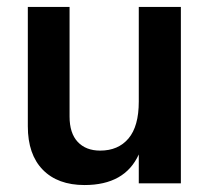

<svg xmlns="http://www.w3.org/2000/svg" viewBox="-20 -527 605 552"><path d="M500 0H379V-83Q339 5 223 5Q146 5 103 -39Q60 -83 60 -164V-507H180V-192Q180 -144 203.5 -119Q227 -94 268 -94Q320 -94 349.5 -129Q379 -164 379 -235V-507H500Z"/></svg>

Font: Hind Madurai SemiBold
Style: Regular
Weight: 600
Designer: Jyotish Sonowal
Foundry: Indian Type Foundry
Version: Version 1.001;PS 1.0;hotconv 1.0.86;makeotf.lib2.5.63406; tt